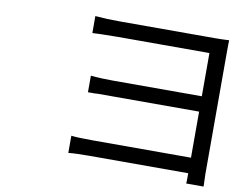

<svg xmlns="http://www.w3.org/2000/svg" viewBox="-79 -806 1157 936"><g transform="rotate(10 500.0 -338.5)"><path d="M984 25H898Q899 17 899 -26H407Q342 -26 306 -22V-107Q342 -103 406 -103H899V-331H397L383 -330H349V-412Q396 -407 458 -407H899V-621H446Q409 -621 380 -620Q370 -620 356.5 -619.5Q343 -619 334.5 -618.5Q326 -618 320 -618V-702Q354 -699 380 -698Q406 -697 446 -697H913Q941 -697 983 -699Q982 -690 982 -639V-35Q982 -21 984 25Z"/></g></svg>

Font: Source Han Sans Regular
Style: Regular
Weight: 400
Designer: Ryoko NISHIZUKA  (kana & ideographs); Paul D. Hunt (Latin, Greek & Cyrillic); Wenlong ZHANG  (bopomofo); Sandoll Communi
Foundry: Adobe Systems Incorporated
Version: Version 1.00 January 18, 2024, initial release